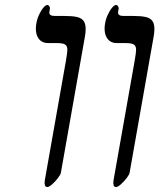

<svg xmlns="http://www.w3.org/2000/svg" viewBox="-20 -744 640 771"><path d="M597 -597 500.5 -50.5Q499 -42.5 488.5 -28.8Q478 -15 465.5 -4Q453 7 446.5 7Q441 7 438.2 4Q435.5 1 436 -4Q435 -5 435 -9.5Q435 -11.5 436 -20.5L520.5 -498.5Q526.5 -533 526.5 -544Q526.5 -559.5 517.5 -565.2Q508.5 -571 484 -571H449Q425.5 -571 412.8 -586.8Q400 -602.5 400 -628.5Q400 -640 402 -650Q405 -668 413 -685.2Q421 -702.5 430.2 -713.2Q439.5 -724 446 -724Q451 -724 454.2 -718.5Q457.5 -713 456.5 -709.5L454.5 -697.5Q454 -696 454 -693.5Q454 -680 475.5 -680H512.5Q545.5 -680 564 -676Q582.5 -672 591.2 -660.8Q600 -649.5 600 -627.5Q600 -612.5 596.5 -593.5ZM321 -597 224.5 -50.5Q223 -42.5 212.5 -28.8Q202 -15 189.5 -4Q177 7 170.5 7Q165 7 162.2 4Q159.5 1 160 -4Q159 -5 159 -9.5Q159 -11.5 160 -20.5L244.5 -498.5Q250.5 -533 250.5 -544Q250.5 -559.5 241.5 -565.2Q232.5 -571 208 -571H173Q149.5 -571 136.8 -586.8Q124 -602.5 124 -628.5Q124 -640 126 -650Q129 -668 137 -685.2Q145 -702.5 154.2 -713.2Q163.5 -724 170 -724Q175 -724 178.2 -718.5Q181.5 -713 180.5 -709.5L178.5 -697.5Q178 -696 178 -693.5Q178 -680 199.5 -680H236.5Q269.5 -680 288 -676Q306.5 -672 315.2 -660.8Q324 -649.5 324 -627.5Q324 -612.5 320.5 -593.5Z"/></svg>

Font: JuliaMono MediumItalic
Style: Regular
Weight: 500
Italic angle: -9°
Monospace: yes
Designer: cormullion
Foundry: corm
Version: Version 0.049; ttfautohint (v1.8.4)